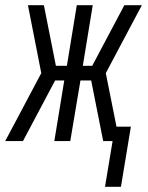

<svg xmlns="http://www.w3.org/2000/svg" viewBox="-45 -540 565 735"><path d="M357 175 386 0H350L304 -232H263L224 0H163L201 -232H166L43 0H-25L113 -260L62 -520H123L169 -288H211L249 -520H310L272 -288H308L431 -520H498L360 -260L401 -55H456L418 175Z"/></svg>

Font: Iosevka SS04 Light
Style: Italic
Weight: 300
Italic angle: -9°
Monospace: yes
Designer: Belleve Invis
Foundry: Belleve Invis
Version: Version 19.0.0; ttfautohint (v1.8.4)